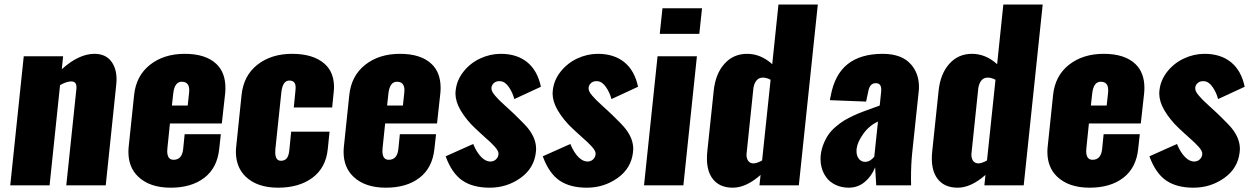

<svg xmlns="http://www.w3.org/2000/svg" viewBox="-20 -830 5597 860"><path d="M25.9 0H202.1L249 -448.7C267.3 -459.1 283.2 -464.7 296.9 -465.3C307.6 -465.7 314.9 -462.7 318.6 -456.5C322.3 -450.4 323.4 -440.9 321.8 -428.2L276.9 0H453.6L500.5 -449.2C501.5 -458 502 -466.5 502 -474.6C502 -505.2 495.1 -530.6 481.4 -550.8C464.2 -576.2 438.2 -588.9 403.3 -588.9C356.4 -588.9 307.6 -565.9 256.8 -520L262.7 -578.1H86.4Z M744.6 10.7C806.5 10.7 856.7 -4.1 895.3 -33.7C933.8 -63.3 956.1 -106.4 961.9 -163.1L969.2 -229H807.1L800.3 -161.1C796.7 -129.9 782.4 -114.3 757.3 -114.3C738.4 -114.3 729 -127.4 729 -153.8C729 -158 729.3 -162.8 730 -168L741.2 -276.9H973.6L988.3 -409.7C989.3 -418.8 989.7 -427.6 989.7 -436C989.7 -481.6 976.4 -517.3 949.7 -543C917.8 -573.6 870.4 -588.9 807.6 -588.9C745.1 -588.9 693.1 -572.4 651.6 -539.6C610.1 -506.7 586.4 -461.3 580.6 -403.3L556.6 -174.8C555.7 -166 555.2 -157.6 555.2 -149.4C555.2 -103.5 569.8 -66.6 599.1 -38.6C633.6 -5.7 682.1 10.7 744.6 10.7ZM750 -357.4 755.9 -410.6C759.8 -446.1 772.5 -463.9 793.9 -463.9C816.4 -463.9 827.6 -451.3 827.6 -426.3C827.6 -423 827.5 -419.6 827.1 -416L820.8 -357.4Z M1225.6 10.7C1288.1 10.7 1339.4 -4.1 1379.4 -33.7C1419.4 -63.3 1442.4 -106.3 1448.2 -162.6L1456.1 -240.2H1284.2L1275.9 -156.7C1273.9 -138.8 1269.8 -126.5 1263.4 -119.9C1257.1 -113.2 1248.7 -109.9 1238.3 -109.9C1221.4 -109.9 1212.9 -122.7 1212.9 -148.4C1212.9 -152.7 1213.1 -157.2 1213.4 -162.1L1240.2 -416.5C1244.1 -451.7 1256 -469.2 1275.9 -469.2C1286.3 -469.2 1293.9 -466 1298.8 -459.5C1302.4 -454.9 1304.2 -447.3 1304.2 -436.5C1304.2 -432 1303.9 -427.1 1303.2 -421.9L1295.9 -348.6H1467.8L1474.6 -416.5C1475.6 -425.3 1476.1 -433.8 1476.1 -441.9C1475.7 -485.8 1461.4 -520.2 1433.1 -544.9C1399.3 -574.2 1351.1 -588.9 1288.6 -588.9C1226.1 -588.9 1174.2 -572.6 1132.8 -540C1091.5 -507.5 1067.9 -462.2 1062 -404.3L1038.1 -174.3C1037.1 -165.5 1036.6 -157.1 1036.6 -148.9C1036.9 -103.4 1051.6 -66.6 1080.6 -38.6C1115.1 -5.7 1163.4 10.7 1225.6 10.7Z M1708.5 10.7C1770.3 10.7 1820.6 -4.1 1859.1 -33.7C1897.7 -63.3 1919.9 -106.4 1925.8 -163.1L1933.1 -229H1771L1764.2 -161.1C1760.6 -129.9 1746.3 -114.3 1721.2 -114.3C1702.3 -114.3 1692.9 -127.4 1692.9 -153.8C1692.9 -158 1693.2 -162.8 1693.8 -168L1705.1 -276.9H1937.5L1952.1 -409.7C1953.1 -418.8 1953.6 -427.6 1953.6 -436C1953.6 -481.6 1940.3 -517.3 1913.6 -543C1881.7 -573.6 1834.3 -588.9 1771.5 -588.9C1709 -588.9 1657 -572.4 1615.5 -539.6C1574 -506.7 1550.3 -461.3 1544.4 -403.3L1520.5 -174.8C1519.5 -166 1519 -157.6 1519 -149.4C1519 -103.5 1533.7 -66.6 1563 -38.6C1597.5 -5.7 1646 10.7 1708.5 10.7ZM1713.9 -357.4 1719.7 -410.6C1723.6 -446.1 1736.3 -463.9 1757.8 -463.9C1780.3 -463.9 1791.5 -451.3 1791.5 -426.3C1791.5 -423 1791.3 -419.6 1791 -416L1784.7 -357.4Z M2173.3 10.7C2224.4 10.7 2270.4 -3.7 2311.3 -32.7C2352.1 -61.7 2375.2 -100.4 2380.4 -148.9C2381 -153.5 2381.3 -158 2381.3 -162.6C2381.3 -193.8 2369.6 -224.3 2346.2 -253.9C2336.4 -266.3 2316.9 -286.6 2287.6 -314.9L2264.2 -336.9C2260.6 -340.2 2252.7 -347.4 2240.5 -358.6C2228.3 -369.9 2219.9 -377.8 2215.3 -382.3C2210.8 -386.9 2204.9 -393.2 2197.8 -401.4C2190.6 -409.5 2185.9 -416.6 2183.6 -422.6C2181.3 -428.6 2180.7 -434.2 2181.6 -439.5C2182.9 -447.3 2187.1 -453.9 2194.1 -459.5C2201.1 -465 2210.1 -467.3 2221.2 -466.3C2235.2 -465.3 2247.9 -456.5 2259.3 -439.9C2270.7 -423.3 2278.8 -405.4 2283.7 -386.2L2402.8 -441.4C2392.7 -489.6 2372.3 -526.2 2341.6 -551.3C2310.8 -576.3 2271.3 -588.9 2223.1 -588.9C2191.2 -588.9 2160.5 -581.9 2130.9 -568.1C2101.2 -554.3 2076.3 -534.7 2056.2 -509.3C2036 -483.9 2024.3 -455.7 2021 -424.8C2020.3 -420.2 2020 -415.7 2020 -411.1C2020.3 -387 2027.8 -362.3 2042.5 -336.9C2060.1 -307 2082.4 -279.5 2109.4 -254.4L2135.3 -230.5C2139.8 -226.2 2146.8 -219.9 2156.2 -211.4C2165.7 -203 2173.1 -196.2 2178.5 -191.2C2183.8 -186.1 2189.6 -180.2 2195.8 -173.3C2202 -166.5 2206.5 -160.4 2209.2 -155C2212 -149.7 2213.2 -144.7 2212.9 -140.1C2212.2 -131 2208.8 -123.4 2202.6 -117.2C2196.5 -111 2189.3 -107.6 2181.2 -106.9C2179.5 -106.6 2177.7 -106.4 2175.8 -106.4C2162.1 -106.8 2148.9 -113.3 2136.2 -126C2121.9 -140.3 2109.7 -160 2099.6 -185.1L1976.1 -129.9C1994.6 -79.1 2019.6 -43 2051 -21.5C2082.4 0 2123.2 10.7 2173.3 10.7Z M2608.4 10.7C2659.5 10.7 2705.5 -3.7 2746.3 -32.7C2787.2 -61.7 2810.2 -100.4 2815.4 -148.9C2816.1 -153.5 2816.4 -158 2816.4 -162.6C2816.4 -193.8 2804.7 -224.3 2781.2 -253.9C2771.5 -266.3 2752 -286.6 2722.7 -314.9L2699.2 -336.9C2695.6 -340.2 2687.7 -347.4 2675.5 -358.6C2663.3 -369.9 2654.9 -377.8 2650.4 -382.3C2645.8 -386.9 2640 -393.2 2632.8 -401.4C2625.7 -409.5 2620.9 -416.6 2618.7 -422.6C2616.4 -428.6 2615.7 -434.2 2616.7 -439.5C2618 -447.3 2622.2 -453.9 2629.2 -459.5C2636.1 -465 2645.2 -467.3 2656.2 -466.3C2670.2 -465.3 2682.9 -456.5 2694.3 -439.9C2705.7 -423.3 2713.9 -405.4 2718.8 -386.2L2837.9 -441.4C2827.8 -489.6 2807.4 -526.2 2776.6 -551.3C2745.8 -576.3 2706.4 -588.9 2658.2 -588.9C2626.3 -588.9 2595.5 -581.9 2565.9 -568.1C2536.3 -554.3 2511.4 -534.7 2491.2 -509.3C2471 -483.9 2459.3 -455.7 2456.1 -424.8C2455.4 -420.2 2455.1 -415.7 2455.1 -411.1C2455.4 -387 2462.9 -362.3 2477.5 -336.9C2495.1 -307 2517.4 -279.5 2544.4 -254.4L2570.3 -230.5C2574.9 -226.2 2581.9 -219.9 2591.3 -211.4C2600.7 -203 2608.2 -196.2 2613.5 -191.2C2618.9 -186.1 2624.7 -180.2 2630.9 -173.3C2637 -166.5 2641.5 -160.4 2644.3 -155C2647.1 -149.7 2648.3 -144.7 2647.9 -140.1C2647.3 -131 2643.9 -123.4 2637.7 -117.2C2631.5 -111 2624.3 -107.6 2616.2 -106.9C2614.6 -106.6 2612.8 -106.4 2610.8 -106.4C2597.2 -106.8 2584 -113.3 2571.3 -126C2557 -140.3 2544.8 -160 2534.7 -185.1L2411.1 -129.9C2429.7 -79.1 2454.7 -43 2486.1 -21.5C2517.5 0 2558.3 10.7 2608.4 10.7Z M2864.7 0H3041L3101.6 -578.1H2925.3ZM2935.1 -678.2H3112.3L3124.5 -793H2947.3Z M3262.2 10.7C3301.9 10.7 3343.4 -8.3 3386.7 -46.4L3381.8 0H3558.1L3643.1 -809.6H3466.8L3439 -542.5C3404.8 -573.4 3367.2 -588.9 3326.2 -588.9C3285.2 -588.9 3251.3 -573.9 3224.6 -543.9C3197.9 -514 3182 -473.6 3176.8 -422.9L3148.4 -154.3C3147.1 -142.3 3146.5 -130.9 3146.5 -120.1C3146.5 -83.7 3154.3 -54.4 3169.9 -32.2C3190.1 -3.6 3220.9 10.7 3262.2 10.7ZM3354.5 -98.1C3343.4 -98.5 3335.3 -102.9 3330.1 -111.3C3325.8 -118.5 3323.7 -126.8 3323.7 -136.2C3323.7 -138.5 3323.9 -141 3324.2 -143.6L3354.5 -433.6C3356.4 -448.6 3361 -460.4 3368.2 -469.2C3375.3 -478 3384.9 -482.4 3397 -482.4C3408 -482.4 3419.6 -479.2 3431.6 -472.7L3393.6 -111.3C3377.9 -102.5 3364.9 -98.1 3354.5 -98.1Z M3780.8 10.7C3808.8 10.7 3833 2.1 3853.5 -15.1C3874 -32.4 3889.5 -54.2 3899.9 -80.6C3899.9 -78.3 3901.5 -51.4 3904.8 0H4061C4060.7 -10.4 4060.5 -20.5 4060.5 -30.3C4060.5 -72.9 4062.3 -111.3 4065.9 -145.5L4094.7 -417C4095.7 -425.1 4096.2 -432.9 4096.2 -440.4C4096.2 -480.5 4084.5 -514 4061 -541C4033.4 -572.9 3991 -588.9 3934.1 -588.9C3867.7 -588.9 3815.1 -573.4 3776.4 -542.5C3737.6 -511.6 3712.4 -463.9 3700.7 -399.4C3700.4 -399.1 3699.7 -396.2 3698.7 -390.6C3697.8 -385.1 3697.3 -382 3697.3 -381.3L3859.4 -375L3869.1 -420.4C3873.4 -445.1 3884.6 -457.5 3902.8 -457.5C3919.1 -457.5 3927.2 -447.9 3927.2 -428.7C3927.2 -425.8 3927.1 -422.5 3926.8 -418.9L3920.4 -357.4C3912.9 -354.5 3901.3 -350.2 3885.5 -344.5C3869.7 -338.8 3856.2 -333.9 3845 -329.8C3833.7 -325.8 3820 -320 3803.7 -312.5C3787.4 -305 3773.4 -297.7 3761.7 -290.5C3750 -283.4 3737.5 -274.3 3724.4 -263.2C3711.2 -252.1 3700.3 -240.5 3691.7 -228.3C3683 -216.1 3675.4 -201.7 3668.7 -185.1C3662 -168.5 3657.7 -150.7 3655.8 -131.8C3655.4 -127.3 3655.3 -122.6 3655.3 -117.7C3655.3 -105 3656.7 -92.8 3659.7 -81.1C3663.9 -64.8 3670.9 -49.8 3680.7 -36.1C3690.4 -22.5 3703.9 -11.3 3721.2 -2.7C3738.4 5.9 3758.3 10.4 3780.8 10.7ZM3854.5 -105C3842.4 -105 3832.7 -110.4 3825.2 -121.1C3819.3 -129.9 3816.4 -140.6 3816.4 -153.3C3816.4 -156.6 3816.6 -160 3816.9 -163.6C3819.5 -184.1 3829.6 -206.5 3847.2 -231C3864.7 -255.4 3886.6 -273.6 3912.6 -285.6L3896 -127.9C3883.3 -112.6 3869.5 -105 3854.5 -105Z M4269.5 10.7C4309.2 10.7 4350.7 -8.3 4394 -46.4L4389.2 0H4565.4L4650.4 -809.6H4474.1L4446.3 -542.5C4412.1 -573.4 4374.5 -588.9 4333.5 -588.9C4292.5 -588.9 4258.6 -573.9 4231.9 -543.9C4205.2 -514 4189.3 -473.6 4184.1 -422.9L4155.8 -154.3C4154.5 -142.3 4153.8 -130.9 4153.8 -120.1C4153.8 -83.7 4161.6 -54.4 4177.2 -32.2C4197.4 -3.6 4228.2 10.7 4269.5 10.7ZM4361.8 -98.1C4350.7 -98.5 4342.6 -102.9 4337.4 -111.3C4333.2 -118.5 4331.1 -126.8 4331.1 -136.2C4331.1 -138.5 4331.2 -141 4331.5 -143.6L4361.8 -433.6C4363.8 -448.6 4368.3 -460.4 4375.5 -469.2C4382.6 -478 4392.3 -482.4 4404.3 -482.4C4415.4 -482.4 4426.9 -479.2 4439 -472.7L4400.9 -111.3C4385.3 -102.5 4372.2 -98.1 4361.8 -98.1Z M4860.8 10.7C4922.7 10.7 4972.9 -4.1 5011.5 -33.7C5050 -63.3 5072.3 -106.4 5078.1 -163.1L5085.4 -229H4923.3L4916.5 -161.1C4912.9 -129.9 4898.6 -114.3 4873.5 -114.3C4854.7 -114.3 4845.2 -127.4 4845.2 -153.8C4845.2 -158 4845.5 -162.8 4846.2 -168L4857.4 -276.9H5089.8L5104.5 -409.7C5105.5 -418.8 5106 -427.6 5106 -436C5106 -481.6 5092.6 -517.3 5065.9 -543C5034 -573.6 4986.7 -588.9 4923.8 -588.9C4861.3 -588.9 4809.3 -572.4 4767.8 -539.6C4726.3 -506.7 4702.6 -461.3 4696.8 -403.3L4672.9 -174.8C4671.9 -166 4671.4 -157.6 4671.4 -149.4C4671.4 -103.5 4686 -66.6 4715.3 -38.6C4749.8 -5.7 4798.3 10.7 4860.8 10.7ZM4866.2 -357.4 4872.1 -410.6C4876 -446.1 4888.7 -463.9 4910.2 -463.9C4932.6 -463.9 4943.8 -451.3 4943.8 -426.3C4943.8 -423 4943.7 -419.6 4943.4 -416L4937 -357.4Z M5325.7 10.7C5376.8 10.7 5422.8 -3.7 5463.6 -32.7C5504.5 -61.7 5527.5 -100.4 5532.7 -148.9C5533.4 -153.5 5533.7 -158 5533.7 -162.6C5533.7 -193.8 5522 -224.3 5498.5 -253.9C5488.8 -266.3 5469.2 -286.6 5439.9 -314.9L5416.5 -336.9C5412.9 -340.2 5405 -347.4 5392.8 -358.6C5380.6 -369.9 5372.2 -377.8 5367.7 -382.3C5363.1 -386.9 5357.3 -393.2 5350.1 -401.4C5342.9 -409.5 5338.2 -416.6 5335.9 -422.6C5333.7 -428.6 5333 -434.2 5334 -439.5C5335.3 -447.3 5339.4 -453.9 5346.4 -459.5C5353.4 -465 5362.5 -467.3 5373.5 -466.3C5387.5 -465.3 5400.2 -456.5 5411.6 -439.9C5423 -423.3 5431.2 -405.4 5436 -386.2L5555.2 -441.4C5545.1 -489.6 5524.7 -526.2 5493.9 -551.3C5463.1 -576.3 5423.7 -588.9 5375.5 -588.9C5343.6 -588.9 5312.8 -581.9 5283.2 -568.1C5253.6 -554.3 5228.7 -534.7 5208.5 -509.3C5188.3 -483.9 5176.6 -455.7 5173.3 -424.8C5172.7 -420.2 5172.4 -415.7 5172.4 -411.1C5172.7 -387 5180.2 -362.3 5194.8 -336.9C5212.4 -307 5234.7 -279.5 5261.7 -254.4L5287.6 -230.5C5292.2 -226.2 5299.2 -219.9 5308.6 -211.4C5318 -203 5325.4 -196.2 5330.8 -191.2C5336.2 -186.1 5342 -180.2 5348.1 -173.3C5354.3 -166.5 5358.8 -160.4 5361.6 -155C5364.3 -149.7 5365.6 -144.7 5365.2 -140.1C5364.6 -131 5361.2 -123.4 5355 -117.2C5348.8 -111 5341.6 -107.6 5333.5 -106.9C5331.9 -106.6 5330.1 -106.4 5328.1 -106.4C5314.5 -106.8 5301.3 -113.3 5288.6 -126C5274.3 -140.3 5262 -160 5252 -185.1L5128.4 -129.9C5147 -79.1 5172 -43 5203.4 -21.5C5234.8 0 5275.6 10.7 5325.7 10.7Z"/></svg>

Font: Oswald
Style: Heavy
Weight: 800
Designer: Vernon Adams
Foundry: Vernon Adams
Version: 3.0; ttfautohint (v0.95.6-bc232) -l 8 -r 50 -G 200 -x 0 -w "